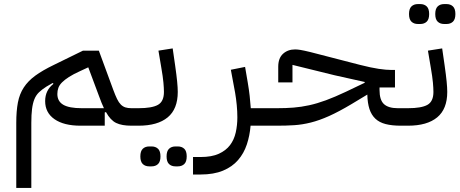

<svg xmlns="http://www.w3.org/2000/svg" viewBox="-20 -618 2264 944"><path d="M60 -14Q60 -72 68 -114Q76 -156 97 -188Q118 -220 153.5 -246Q189 -272 245 -299L388 -369H466L537 -176Q547 -149 555.5 -131.5Q564 -114 574 -104Q584 -94 596.5 -90Q609 -86 626 -86H646V-20L626 0Q579 0 551 -13.5Q523 -27 501 -67L495 -65V0H376Q294 0 248 -32Q202 -64 202 -121Q202 -174 243 -206L239 -210L208 -192Q186 -178 171.5 -164Q157 -150 149 -130Q141 -110 137.5 -82Q134 -54 134 -14V306H60ZM262 -156Q262 -120 291 -103Q320 -86 382 -86H491Q480 -109 467 -145L414 -287L373 -268Q340 -253 319 -239.5Q298 -226 285 -213Q272 -200 267 -186Q262 -172 262 -156Z M626 -66 646 -86H661Q727 -86 756.5 -102.5Q786 -119 786 -166Q786 -184 783.5 -212Q781 -240 773 -286L759 -369L829 -380L841 -297Q848 -248 851 -217Q854 -186 854 -166Q854 -82 804.5 -41Q755 0 661 0H626ZM843 200Q823 200 811 188.5Q799 177 799 151Q799 125 811 113.5Q823 102 843 102H854Q874 102 886 113.5Q898 125 898 151Q898 177 886 188.5Q874 200 854 200ZM714 200Q694 200 682 188.5Q670 177 670 151Q670 125 682 113.5Q694 102 714 102H725Q745 102 757 113.5Q769 125 769 151Q769 177 757 188.5Q745 200 725 200Z M929 154H966Q1021 154 1056 138Q1091 122 1111 95.5Q1131 69 1139 33.5Q1147 -2 1147 -41Q1147 -70 1144 -101.5Q1141 -133 1136 -162L1115 -275L1185 -289L1198 -213Q1204 -178 1207.5 -147Q1211 -116 1213 -86H1308V-20L1288 0H1212Q1208 49 1193.5 92.5Q1179 136 1150.5 169Q1122 202 1076.5 221Q1031 240 966 240H929Z M1288 -66 1308 -86H1342Q1386 -86 1423.5 -89Q1461 -92 1500 -100.5Q1539 -109 1582.5 -125Q1626 -141 1681 -167L1773 -211V-215L1625 -248L1418 -299V-213H1348V-290Q1348 -332 1371.5 -353.5Q1395 -375 1431 -375Q1442 -375 1457.5 -372.5Q1473 -370 1506 -362L1750 -299Q1805 -285 1842 -279.5Q1879 -274 1906 -274H1922V-188H1846V-176Q1846 -126 1868 -106Q1890 -86 1936 -86H1971V-20L1951 0Q1907 0 1876 -8Q1845 -16 1825.5 -34.5Q1806 -53 1796.5 -82Q1787 -111 1786 -153L1708 -106Q1646 -69 1598 -47.5Q1550 -26 1508 -15.5Q1466 -5 1426.5 -2.5Q1387 0 1342 0H1288Z M1951 -66 1971 -86H1986Q2052 -86 2081.5 -102.5Q2111 -119 2111 -166Q2111 -184 2108.5 -212Q2106 -240 2098 -286L2084 -369L2154 -380L2166 -297Q2173 -248 2176 -217Q2179 -186 2179 -166Q2179 -82 2129.5 -41Q2080 0 1986 0H1951ZM2164 -500Q2144 -500 2132 -511.5Q2120 -523 2120 -549Q2120 -575 2132 -586.5Q2144 -598 2164 -598H2175Q2195 -598 2207 -586.5Q2219 -575 2219 -549Q2219 -523 2207 -511.5Q2195 -500 2175 -500ZM2035 -500Q2015 -500 2003 -511.5Q1991 -523 1991 -549Q1991 -575 2003 -586.5Q2015 -598 2035 -598H2046Q2066 -598 2078 -586.5Q2090 -575 2090 -549Q2090 -523 2078 -511.5Q2066 -500 2046 -500Z"/></svg>

Font: IBM Plex Sans Arabic
Style: Regular
Weight: 400
Designer: Mike Abbink, Paul van der Laan, Pieter van Rosmalen, Wael Morcos, Khajak Apelian
Foundry: Bold Monday
Version: Version 1.005